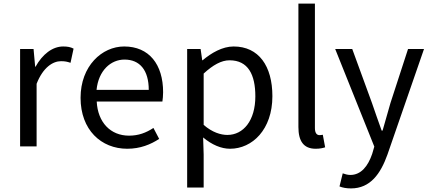

<svg xmlns="http://www.w3.org/2000/svg" viewBox="-20 -816 2396 1070"><path d="M92 0H184V-349C220 -441 275 -475 320 -475C343 -475 355 -472 373 -466L390 -545C373 -554 356 -557 332 -557C272 -557 216 -513 178 -444H176L167 -543H92Z M689 13C762 13 820 -11 867 -42L835 -103C794 -76 752 -60 699 -60C596 -60 525 -134 519 -250H885C887 -264 889 -282 889 -302C889 -457 811 -557 672 -557C548 -557 429 -448 429 -271C429 -92 544 13 689 13ZM518 -315C529 -423 597 -484 674 -484C759 -484 809 -425 809 -315Z M1023 229H1115V45L1112 -50C1161 -9 1213 13 1262 13C1386 13 1498 -94 1498 -280C1498 -448 1422 -557 1282 -557C1219 -557 1158 -521 1109 -480H1107L1098 -543H1023ZM1247 -64C1211 -64 1163 -78 1115 -120V-406C1167 -454 1214 -480 1259 -480C1363 -480 1403 -400 1403 -279C1403 -145 1337 -64 1247 -64Z M1739 13C1764 13 1779 9 1792 5L1779 -65C1769 -63 1765 -63 1760 -63C1746 -63 1735 -74 1735 -102V-796H1643V-108C1643 -31 1671 13 1739 13Z M1936 234C2044 234 2101 152 2139 46L2343 -543H2254L2156 -242C2142 -193 2126 -138 2112 -88H2107C2088 -139 2070 -194 2053 -242L1943 -543H1848L2066 1L2054 42C2031 109 1993 159 1932 159C1917 159 1901 154 1890 150L1872 223C1889 230 1911 234 1936 234Z"/></svg>

Font: Noto Sans CJK HK
Style: Regular
Weight: 400
Designer: Ryoko NISHIZUKA 西塚涼子 (kana, bopomofo & ideographs); Paul D. Hunt (Latin, Greek & Cyrillic); Sandoll Communications 산돌커뮤니
Foundry: Adobe
Version: Version 2.004;hotconv 1.0.118;makeotfexe 2.5.65603